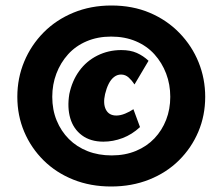

<svg xmlns="http://www.w3.org/2000/svg" viewBox="-20 -587 815 698"><path d="M384 91Q309 91 246.5 66Q184 41 138.5 -4Q93 -49 68 -108Q43 -167 43 -235Q43 -303 68 -363Q93 -423 138.5 -469Q184 -515 247 -541Q310 -567 385 -567Q462 -567 524.5 -540.5Q587 -514 632.5 -467Q678 -420 702 -360.5Q726 -301 726 -235Q726 -167 701 -108Q676 -49 630.5 -4Q585 41 522 66Q459 91 384 91ZM356 -72Q309 -72 278 -95Q247 -118 235.5 -157Q224 -196 232 -245Q242 -293 268 -329Q294 -365 334 -385Q374 -405 421 -405Q454 -405 477.5 -394.5Q501 -384 520 -366L469 -280Q460 -294 448 -305Q436 -316 420 -316Q406 -316 394.5 -307Q383 -298 375 -282Q367 -266 362 -245Q354 -210 365 -188.5Q376 -167 403 -167Q418 -167 435 -174Q452 -181 465 -190L489 -125Q460 -98 425.5 -85Q391 -72 356 -72ZM386 -22Q435 -22 474.5 -38.5Q514 -55 541.5 -84Q569 -113 584 -151.5Q599 -190 599 -235Q599 -280 584 -319.5Q569 -359 541.5 -389.5Q514 -420 474 -437Q434 -454 384 -454Q335 -454 295 -437Q255 -420 227.5 -389.5Q200 -359 185 -319.5Q170 -280 170 -235Q170 -188 186 -149Q202 -110 230.5 -81.5Q259 -53 298.5 -37.5Q338 -22 386 -22Z"/></svg>

Font: Ysabeau Infant Black
Style: Italic
Weight: 900
Italic angle: -12°
Designer: Christian Thalmann (Catharsis Fonts)
Version: Version 2.001;gftools[0.9.30]; featfreeze: ss01,ss02,lnum